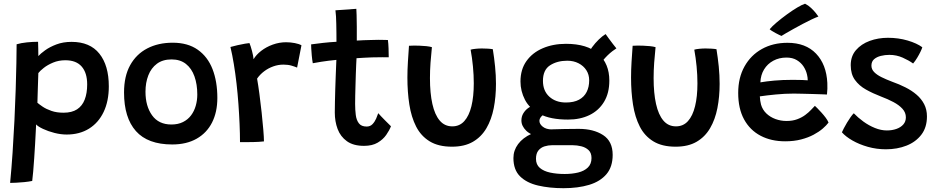

<svg xmlns="http://www.w3.org/2000/svg" viewBox="-20 -764 5038 1034"><path d="M34.5 221Q42 143.5 47.8 57Q53.5 -29.5 57.8 -116.2Q62 -203 64.5 -281.8Q67 -360.5 68.2 -423.5Q69.5 -486.5 69.5 -525.5Q93 -532.5 124.5 -535.8Q156 -539 185 -539Q185.5 -525 186 -502.5Q186.5 -480 186.5 -462Q198 -475 222.8 -493Q247.5 -511 283.8 -524.8Q320 -538.5 365.5 -538.5Q464.5 -538.5 515.2 -475Q566 -411.5 566 -299Q566 -219.5 538.2 -161.2Q510.5 -103 459.5 -71.2Q408.5 -39.5 339 -39.5Q307.5 -39.5 273.2 -48.2Q239 -57 211.8 -69.8Q184.5 -82.5 174.5 -94Q174 -82.5 172.5 -54Q171 -25.5 169 12Q167 49.5 164.2 88.2Q161.5 127 158.8 159.5Q156 192 153.5 210.5Q133.5 214.5 110.2 216.8Q87 219 66.8 220Q46.5 221 34.5 221ZM322 -157Q367 -157 395 -175.2Q423 -193.5 436.2 -227.8Q449.5 -262 449.5 -309.5Q449.5 -371.5 420 -405.5Q390.5 -439.5 332 -439.5Q296 -439.5 266 -427Q236 -414.5 215.5 -398.2Q195 -382 186.5 -370.5Q186 -362.5 185.5 -341.8Q185 -321 184 -295.5Q183 -270 182.5 -246.8Q182 -223.5 181.5 -210.5Q191.5 -202 210.2 -189.2Q229 -176.5 257 -166.8Q285 -157 322 -157Z M907.5 14Q776 14 712 -58Q648 -130 648 -266Q648 -353.5 681 -413Q714 -472.5 773 -503.2Q832 -534 910 -534Q991.5 -534 1045 -496.2Q1098.5 -458.5 1124.5 -391.8Q1150.5 -325 1150.5 -236.5Q1150.5 -160.5 1122 -104.2Q1093.5 -48 1039 -17Q984.5 14 907.5 14ZM903 -93.5Q939 -93.5 965.5 -106.8Q992 -120 1009 -142.8Q1026 -165.5 1034.2 -194.5Q1042.5 -223.5 1042.5 -255Q1042.5 -310 1027.2 -352.8Q1012 -395.5 981.2 -419.8Q950.5 -444 904 -444Q856.5 -444 825.2 -420.8Q794 -397.5 778.8 -358.2Q763.5 -319 763.5 -270Q763.5 -192.5 799 -143Q834.5 -93.5 903 -93.5Z M1345.5 -445Q1359.5 -469 1386.5 -490Q1413.5 -511 1448.8 -523.8Q1484 -536.5 1520.5 -536.5Q1544 -536.5 1567.5 -532Q1591 -527.5 1603.5 -520L1580 -400Q1568.5 -405 1550 -410.5Q1531.5 -416 1506 -416Q1478.5 -416 1451.8 -406.5Q1425 -397 1402.5 -380Q1380 -363 1364.5 -340.5Q1370.5 -307 1377 -258.5Q1383.5 -210 1389 -158.8Q1394.5 -107.5 1398 -65.5Q1401.5 -23.5 1401.5 -2.5Q1375.5 0.5 1339.8 1.2Q1304 2 1272.5 1.5Q1272.5 -43.5 1270.2 -96Q1268 -148.5 1264 -204Q1260 -259.5 1253.8 -314.2Q1247.5 -369 1239.2 -419.2Q1231 -469.5 1221 -511Q1238 -516 1259.8 -520.8Q1281.5 -525.5 1299.8 -528.8Q1318 -532 1323.5 -532Q1330 -516.5 1337.2 -489.2Q1344.5 -462 1345.5 -445Z M2085.5 -84Q2077 -62 2060 -37.5Q2043 -13 2014 4.2Q1985 21.5 1940.5 21.5Q1883 21.5 1848.2 -3.5Q1813.5 -28.5 1798.2 -69.2Q1783 -110 1783 -158Q1783 -184 1783.8 -216.5Q1784.5 -249 1785.5 -283.5Q1786.5 -318 1787.8 -349.5Q1789 -381 1790 -405.2Q1791 -429.5 1791.5 -441.5Q1746 -437 1710.8 -431.5Q1675.5 -426 1664.5 -423.5Q1661 -443 1659 -464.8Q1657 -486.5 1656.2 -503.2Q1655.5 -520 1655.5 -525Q1683.5 -529 1719.5 -533Q1755.5 -537 1792 -539Q1792 -556.5 1791.8 -584Q1791.5 -611.5 1791 -635.5Q1791 -656 1789.5 -675.8Q1788 -695.5 1786.5 -708.5L1899 -716.5Q1899.5 -709 1900.5 -683Q1901.5 -657 1901.5 -620Q1901.5 -604.5 1901.5 -583.8Q1901.5 -563 1901.5 -545.5Q1917.5 -546.5 1939.5 -547.5Q1961.5 -548.5 1974.5 -548.5Q1997.5 -549.5 2017.5 -549.5Q2037.5 -549.5 2051.5 -549Q2065.5 -548.5 2069 -548.5Q2071.5 -531.5 2072.5 -503.2Q2073.5 -475 2073.5 -455.5Q2068.5 -456 2039.8 -455.8Q2011 -455.5 1983 -455Q1963.5 -454.5 1939.5 -453Q1915.5 -451.5 1900 -450.5Q1899.5 -438 1898.2 -415Q1897 -392 1896.2 -363.2Q1895.5 -334.5 1894.5 -304.8Q1893.5 -275 1893 -248.5Q1892.5 -222 1892.5 -204.5Q1892.5 -172.5 1896 -144.8Q1899.5 -117 1912.8 -99.8Q1926 -82.5 1954.5 -82.5Q1974 -82.5 1986.2 -95.5Q1998.5 -108.5 2005.8 -125.5Q2013 -142.5 2017 -154.5Q2022 -148.5 2032 -138Q2042 -127.5 2053.2 -116.2Q2064.5 -105 2073.5 -96Q2082.5 -87 2085.5 -84Z M2514.5 -496.5Q2524 -499.5 2541.2 -501.2Q2558.5 -503 2575 -503Q2589.5 -503 2606.5 -502Q2623.5 -501 2634 -499Q2641.5 -453 2646.2 -405.8Q2651 -358.5 2651 -312.5Q2651 -243 2639 -181.8Q2627 -120.5 2599.8 -73.8Q2572.5 -27 2527 -0.5Q2481.5 26 2414 26Q2341 26 2294 -2.8Q2247 -31.5 2221 -82.5Q2195 -133.5 2184.5 -201Q2174 -268.5 2174 -346Q2174 -388 2176.8 -431.8Q2179.5 -475.5 2182.5 -517.5Q2193 -518.5 2209.2 -518.5Q2225.5 -518.5 2238.5 -518Q2257 -517.5 2275.8 -515.5Q2294.5 -513.5 2306 -510Q2301.5 -468.5 2298.5 -426.2Q2295.5 -384 2295.5 -343.5Q2295.5 -262.5 2308.5 -204.2Q2321.5 -146 2348 -114.8Q2374.5 -83.5 2416 -83.5Q2455 -83.5 2480.5 -111.8Q2506 -140 2518.8 -192Q2531.5 -244 2531.5 -315Q2531.5 -359.5 2527 -406.2Q2522.5 -453 2514.5 -496.5Z M3039 -120Q2943.5 -120 2887.5 -149.8Q2831.5 -179.5 2807.2 -226.5Q2783 -273.5 2783 -325Q2783 -390 2815.2 -435.2Q2847.5 -480.5 2903 -504.2Q2958.5 -528 3028 -528Q3143 -528 3202.2 -474.5Q3261.5 -421 3261.5 -330Q3261.5 -262.5 3233 -215.5Q3204.5 -168.5 3154.5 -144.2Q3104.5 -120 3039 -120ZM3014.5 249.5Q2939 249.5 2877.8 235.2Q2816.5 221 2780.8 185.8Q2745 150.5 2745 87Q2745 46 2770.2 12Q2795.5 -22 2842 -43.2Q2888.5 -64.5 2952.5 -67.5Q2983.5 -68.5 3019.8 -69.2Q3056 -70 3097 -70Q3176.5 -70 3228 -36.5Q3279.5 -3 3279.5 70Q3279.5 134.5 3246 174Q3212.5 213.5 3152.8 231.5Q3093 249.5 3014.5 249.5ZM3021 173Q3061 173 3093.8 165Q3126.5 157 3146 138Q3165.5 119 3165.5 87Q3165.5 59.5 3149.8 44.5Q3134 29.5 3110.5 23.8Q3087 18 3064 18Q3047 18 3025.2 18Q3003.5 18 2983.8 18Q2964 18 2953 18Q2932.5 18 2912.5 24.2Q2892.5 30.5 2879.5 46.5Q2866.5 62.5 2866.5 91.5Q2866.5 122.5 2887.2 140.2Q2908 158 2943 165.5Q2978 173 3021 173ZM2901 -23Q2840.5 -34 2814.2 -59.8Q2788 -85.5 2788 -115Q2788 -136.5 2798.2 -153.5Q2808.5 -170.5 2824 -181.8Q2839.5 -193 2856 -196.5L2928.5 -156Q2906 -148.5 2895.5 -136.8Q2885 -125 2885 -113Q2885 -96 2903.2 -81.5Q2921.5 -67 2952.5 -67ZM3027.5 -212Q3070.5 -212 3098.2 -227Q3126 -242 3139.5 -269Q3153 -296 3153 -331.5Q3153 -362 3137.8 -385.8Q3122.5 -409.5 3095.8 -423.2Q3069 -437 3035 -437Q2980.5 -437 2942.2 -412.2Q2904 -387.5 2904 -328.5Q2904 -274.5 2938.5 -243.2Q2973 -212 3027.5 -212ZM3212 -413.5 3145.5 -469Q3153 -488.5 3169 -510.2Q3185 -532 3204.5 -551Q3224 -570 3241.5 -580.5Q3247 -572.5 3258 -557.5Q3269 -542.5 3280.5 -527.5Q3292 -512.5 3299.5 -503.5Q3290.5 -498 3277.5 -488Q3264.5 -478 3251.2 -465Q3238 -452 3227.2 -438.5Q3216.5 -425 3212 -413.5Z M3719 -496.5Q3728.5 -499.5 3745.8 -501.2Q3763 -503 3779.5 -503Q3794 -503 3811 -502Q3828 -501 3838.5 -499Q3846 -453 3850.8 -405.8Q3855.5 -358.5 3855.5 -312.5Q3855.5 -243 3843.5 -181.8Q3831.5 -120.5 3804.2 -73.8Q3777 -27 3731.5 -0.5Q3686 26 3618.5 26Q3545.5 26 3498.5 -2.8Q3451.5 -31.5 3425.5 -82.5Q3399.5 -133.5 3389 -201Q3378.5 -268.5 3378.5 -346Q3378.5 -388 3381.2 -431.8Q3384 -475.5 3387 -517.5Q3397.5 -518.5 3413.8 -518.5Q3430 -518.5 3443 -518Q3461.5 -517.5 3480.2 -515.5Q3499 -513.5 3510.5 -510Q3506 -468.5 3503 -426.2Q3500 -384 3500 -343.5Q3500 -262.5 3513 -204.2Q3526 -146 3552.5 -114.8Q3579 -83.5 3620.5 -83.5Q3659.5 -83.5 3685 -111.8Q3710.5 -140 3723.2 -192Q3736 -244 3736 -315Q3736 -359.5 3731.5 -406.2Q3727 -453 3719 -496.5Z M4442 -104Q4431 -89 4410.8 -71.5Q4390.5 -54 4361.5 -38.5Q4332.5 -23 4294.2 -13Q4256 -3 4208.5 -3Q4133 -3 4076 -33Q4019 -63 3987.2 -121Q3955.5 -179 3955.5 -263.5Q3955.5 -345.5 3989.5 -406.2Q4023.5 -467 4083.2 -500.2Q4143 -533.5 4221 -533.5Q4319 -533.5 4374.8 -475.2Q4430.5 -417 4435.5 -317.5Q4436 -301 4435.8 -286.2Q4435.5 -271.5 4433.5 -255Q4426.5 -255.5 4404.8 -256.2Q4383 -257 4354.8 -257.8Q4326.5 -258.5 4299.5 -259.2Q4272.5 -260 4255 -260Q4207 -260 4158 -255.2Q4109 -250.5 4072 -245Q4072.5 -233 4074.2 -221.8Q4076 -210.5 4078.5 -200.5Q4086.5 -173 4107 -153.2Q4127.5 -133.5 4156 -123Q4184.5 -112.5 4216 -112.5Q4248.5 -112.5 4273.2 -121.8Q4298 -131 4316.5 -144.8Q4335 -158.5 4347.5 -172Q4360 -185.5 4368.5 -194Q4371.5 -191.5 4381.2 -181.8Q4391 -172 4403.2 -158.5Q4415.5 -145 4426.2 -130.8Q4437 -116.5 4442 -104ZM4075 -320.5Q4106.5 -326 4150 -330Q4193.5 -334 4249.5 -334Q4279 -334 4300 -333.2Q4321 -332.5 4330 -331.5Q4330 -346 4326 -362.5Q4321 -385 4307.5 -405.8Q4294 -426.5 4271.2 -440.2Q4248.5 -454 4215.5 -454Q4176 -454 4144.5 -437Q4113 -420 4094.8 -390Q4076.5 -360 4075 -320.5ZM4315.5 -744Q4333.5 -735 4348 -721.2Q4362.5 -707.5 4373 -694.5Q4383.5 -681.5 4387.5 -675Q4372.5 -669.5 4350.2 -659Q4328 -648.5 4303 -635.2Q4278 -622 4254.8 -609Q4231.5 -596 4213.8 -585.8Q4196 -575.5 4188.5 -570.5Q4185 -572 4176 -576.2Q4167 -580.5 4156.8 -586Q4146.5 -591.5 4137.8 -597Q4129 -602.5 4125 -606.5Q4137.5 -622 4163 -643.5Q4188.5 -665 4218 -686.5Q4247.5 -708 4274 -723.8Q4300.5 -739.5 4315.5 -744Z M4751 40Q4700.5 40 4653.8 26.8Q4607 13.5 4570.5 -7.5Q4534 -28.5 4514 -51.5Q4517 -59 4524.5 -73.2Q4532 -87.5 4541.5 -103.5Q4551 -119.5 4560.8 -133.2Q4570.5 -147 4578 -154Q4600 -131 4629.5 -109.5Q4659 -88 4691.8 -74.8Q4724.5 -61.5 4756 -61.5Q4784.5 -61.5 4807.8 -69.8Q4831 -78 4844.8 -93.8Q4858.5 -109.5 4858.5 -132Q4858.5 -158 4840 -178.2Q4821.5 -198.5 4791.2 -214.5Q4761 -230.5 4725 -244Q4680.5 -261 4643.5 -281.8Q4606.5 -302.5 4584 -333.8Q4561.5 -365 4561.5 -413Q4561.5 -461.5 4589.8 -494.2Q4618 -527 4663.8 -543.8Q4709.5 -560.5 4762 -560.5Q4818 -560.5 4868 -545.8Q4918 -531 4947 -509.5Q4944.5 -500.5 4937 -485Q4929.5 -469.5 4919.2 -452.5Q4909 -435.5 4897.5 -422Q4875 -438.5 4841.5 -453.5Q4808 -468.5 4769.5 -468.5Q4746 -468.5 4723.8 -463Q4701.5 -457.5 4687.2 -445Q4673 -432.5 4673 -410.5Q4673 -391 4687.5 -376Q4702 -361 4727.2 -348.5Q4752.5 -336 4785.5 -323.5Q4822.5 -310.5 4856.2 -293.5Q4890 -276.5 4916 -254.2Q4942 -232 4957 -203Q4972 -174 4972 -137Q4972 -78 4942 -38.8Q4912 0.5 4862 20.2Q4812 40 4751 40Z"/></svg>

Font: Grandstander Thin Medium
Style: Regular
Weight: 500
Version: Version 1.200